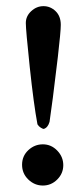

<svg xmlns="http://www.w3.org/2000/svg" viewBox="-20 -585 264 615"><path d="M182.7 -56Q182.7 -29.3 163.3 -10Q144 9.3 117.3 9.3Q90.7 9.3 70.7 -10Q50.7 -29.3 50.7 -57.3Q50.7 -85.3 70.7 -104Q90.7 -122.7 117.3 -122.7Q144 -122.7 163.3 -102.7Q182.7 -82.7 182.7 -56ZM174.7 -505.3Q174.7 -484 165.3 -402.7Q165.3 -402.7 149.3 -272Q142.7 -224 138.7 -194.7Q133.3 -176 120 -172Q117.3 -172 110.7 -176Q104 -180 100 -186.7Q88 -250.7 75.3 -370Q62.7 -489.3 62.7 -511.3Q62.7 -533.3 80 -549.3Q97.3 -565.3 119.3 -565.3Q141.3 -565.3 158 -549.3Q174.7 -533.3 174.7 -505.3Z"/></svg>

Font: Ramaraja
Style: Regular
Weight: 400
Designer: Appaji Ambarisha Darbha
Foundry: Andhrapradesh Society for Knowledge Networks
Version: Version 1.0.4; ttfautohint (v1.2.25-373a) -l 7 -r 28 -G 50 -